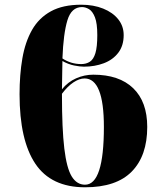

<svg xmlns="http://www.w3.org/2000/svg" viewBox="-20 -785 679 815"><path d="M341 10Q197 10 130 -90Q63 -190 63 -385Q63 -468 75 -537.5Q87 -607 116 -658Q145 -709 196 -737Q247 -765 325 -765Q377 -765 418 -748.5Q459 -732 482 -703Q505 -674 505 -636Q505 -591 482 -561Q459 -531 420.5 -516.5Q382 -502 336 -502Q319 -502 294.5 -507Q270 -512 245 -526Q244 -499 244 -469Q244 -439 243 -406Q268 -437 303 -452.5Q338 -468 376 -468Q486 -468 545.5 -410.5Q605 -353 605 -246Q605 -124 539.5 -57Q474 10 341 10ZM328 -755Q283 -755 266 -698.5Q249 -642 245 -537Q281 -513 325 -513Q346 -513 361.5 -523Q377 -533 385 -559.5Q393 -586 393 -636Q393 -686 383 -711.5Q373 -737 358 -746Q343 -755 328 -755ZM243 -382Q243 -238 253 -154.5Q263 -71 284.5 -36Q306 -1 341 -1Q421 -1 421 -246Q421 -452 339 -452Q317 -452 292 -435.5Q267 -419 243 -387Z"/></svg>

Font: Noto Serif Display SemiCondensed Black
Style: Regular
Weight: 900
Width: 4
Designer: Monotype Design Team
Foundry: Monotype Imaging Inc.
Version: Version 2.009